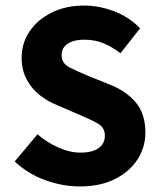

<svg xmlns="http://www.w3.org/2000/svg" viewBox="-20 -661 577 692"><path d="M267 11Q206 11 143.5 -11.5Q81 -34 33 -79L115 -177Q149 -148 190 -129.5Q231 -111 270 -111Q314 -111 336 -127.5Q358 -144 358 -172Q358 -201 333 -215.5Q308 -230 267 -247L186 -282Q153 -295 124 -317.5Q95 -340 76.5 -374Q58 -408 58 -453Q58 -506 87 -548.5Q116 -591 167 -616Q218 -641 283 -641Q337 -641 391 -620.5Q445 -600 485 -559L414 -469Q383 -493 352 -505.5Q321 -518 283 -518Q246 -518 224 -503.5Q202 -489 202 -462Q202 -433 230 -418.5Q258 -404 299 -387L379 -355Q437 -331 470.5 -290.5Q504 -250 504 -183Q504 -131 476 -87Q448 -43 395 -16Q342 11 267 11Z"/></svg>

Font: Narnoor ExtraBold
Style: Regular
Weight: 800
Designer: S. Sridhar Murthy
Foundry: SIL International
Version: Version 3.000